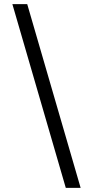

<svg xmlns="http://www.w3.org/2000/svg" viewBox="-20 -760 423 931"><path d="M371 151 112 -740H40L299 151Z"/></svg>

Font: IBMKR
Style: Regular
Weight: 400
Designer: Mike Abbink; Paul van der Laan; Pieter van Rosmalen; Wujin Sim; Chorong Kim; Dohee Lee;
Foundry: Sandoll Inc.
Version: Version 1.002